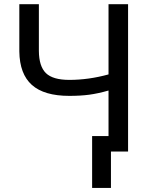

<svg xmlns="http://www.w3.org/2000/svg" viewBox="-20 -731 725 926"><path d="M597.7 -710.9V0H503.4V-294.4Q452.1 -279.8 410.2 -274.2Q368.2 -268.6 314.5 -268.6Q192.9 -268.6 133.8 -321.3Q74.7 -374 73.2 -482.9V-710.9H167.5V-485.4Q168 -411.1 201.4 -378.4Q234.9 -345.7 314.5 -345.7Q407.2 -345.7 503.4 -372.1V-710.9ZM515.1 175.3H424.3V-74.7H515.1Z"/></svg>

Font: APIMedia Roboto
Style: Regular
Weight: 400
Designer: Google
Version: Version 2.137; 2017